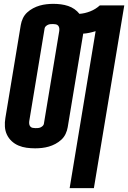

<svg xmlns="http://www.w3.org/2000/svg" viewBox="-20 -763 666 998"><path d="M342 215 477 -601Q461 -596 444.5 -592.5Q428 -589 412 -588Q412 -587 412 -586.5Q412 -586 412 -585L332 -102Q329 -84 321 -67Q313 -50 299 -37Q285 -24 268 -15Q251 -6 233.5 -1Q216 4 198 6Q180 8 163 8Q140 8 118 5Q96 2 76 -6.5Q56 -15 40.5 -29.5Q25 -44 16 -63Q7 -82 5.5 -104.5Q4 -127 8 -150L88 -633Q91 -651 99 -668Q107 -685 121 -698Q135 -711 152 -720Q169 -729 186.5 -734Q204 -739 222 -741Q240 -743 257 -743Q277 -743 296.5 -740.5Q316 -738 334 -732Q352 -726 367 -715.5Q382 -705 393 -691Q421 -693 449 -704Q477 -715 499 -735H626L468 215ZM164 -97Q171 -97 177.5 -97.5Q184 -98 190 -100.5Q196 -103 201.5 -108Q207 -113 208 -119L288 -602Q289 -610 288 -617Q287 -624 282.5 -629.5Q278 -635 270.5 -636.5Q263 -638 256 -638Q249 -638 242.5 -637.5Q236 -637 230 -634.5Q224 -632 218.5 -627Q213 -622 212 -616L132 -133Q131 -125 132 -118Q133 -111 137.5 -105.5Q142 -100 149.5 -98.5Q157 -97 164 -97Z"/></svg>

Font: Iosevka SS04 XBd Ex Obl
Style: Regular
Weight: 800
Width: 7
Italic angle: -9°
Monospace: yes
Designer: Belleve Invis
Foundry: Belleve Invis
Version: Version 19.0.0; ttfautohint (v1.8.4)